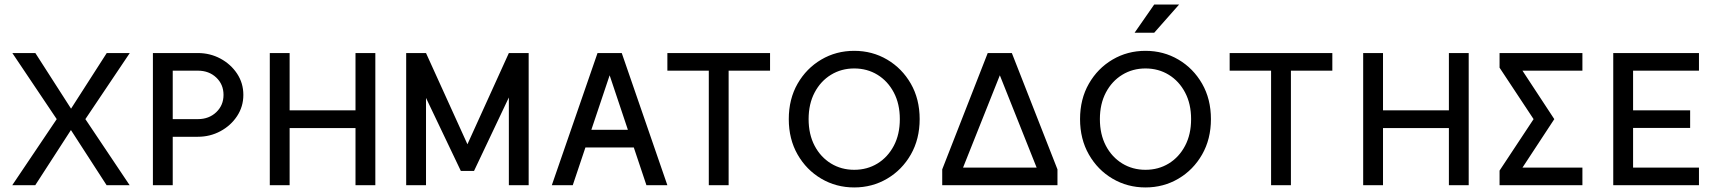

<svg xmlns="http://www.w3.org/2000/svg" viewBox="-20 -821 7619 851"><path d="M294.4 -244.6 452.6 0H554.7L358.4 -293L555.2 -585.9H453.1L294.9 -339.4L136.7 -585.9H34.7L231.4 -293L34.2 0H136.2Z M745.6 -507.8H856.9Q906.2 -507.8 938.5 -477.3Q970.7 -446.8 970.7 -400.4Q970.7 -354.5 938.5 -323.7Q906.2 -293 856.9 -293H745.6ZM657.7 0H745.6V-214.8H856.9Q911.1 -214.8 957 -239.5Q1002.9 -264.2 1030.8 -306.4Q1058.6 -348.6 1058.6 -400.4Q1058.6 -452.6 1030.8 -494.6Q1002.9 -536.6 957 -561.3Q911.1 -585.9 856.9 -585.9H657.7Z M1175.8 -585.9V0H1263.7V-253.4H1555.7V0H1643.6V-585.9H1555.7V-332H1263.7V-585.9Z M2051.8 -181.6 2235.4 -585.9 2269 -460 2081.1 -63.5H2022.5L1831.1 -464.8L1868.2 -585.9ZM2323.2 -585.9V0H2235.4V-585.9ZM1780.3 -585.9H1868.2V0H1780.3Z M2533.7 -245.6V-167.5H2821.3V-245.6ZM2682.1 -487.3 2845.2 0H2938L2735.8 -585.9H2628.4L2425.8 0H2518.6Z M3209.5 0V-507.8H3393.1V-585.9H2938V-507.8H3121.6V0Z M3766.1 -68.4Q3709 -68.4 3663.1 -96.4Q3617.2 -124.5 3590.6 -175Q3564 -225.6 3564 -293Q3564 -360.4 3590.6 -410.9Q3617.2 -461.4 3663.1 -489.5Q3709 -517.6 3766.1 -517.6Q3823.7 -517.6 3869.4 -489.5Q3915 -461.4 3941.7 -410.9Q3968.3 -360.4 3968.3 -293Q3968.3 -225.6 3941.7 -175Q3915 -124.5 3869.4 -96.4Q3823.7 -68.4 3766.1 -68.4ZM3766.1 -595.7Q3686 -595.7 3620.1 -556.9Q3554.2 -518.1 3515.1 -450Q3476.1 -381.8 3476.1 -293Q3476.1 -204.6 3515.1 -136.2Q3554.2 -67.9 3620.1 -29.1Q3686 9.8 3766.1 9.8Q3846.2 9.8 3912.1 -29.1Q3978 -67.9 4017.1 -136.2Q4056.2 -204.6 4056.2 -293Q4056.2 -381.8 4017.1 -450Q3978 -518.1 3912.1 -556.9Q3846.2 -595.7 3766.1 -595.7Z M4156.2 0H4667V-70.3L4623.5 -78.1H4199.7L4156.2 -70.3ZM4411.6 -487.3 4574.7 -78.1 4667 -70.3 4464.8 -585.9H4357.9L4156.2 -70.3L4248.5 -78.1Z M5057.1 -68.4Q5000 -68.4 4954.1 -96.4Q4908.2 -124.5 4881.6 -175Q4855 -225.6 4855 -293Q4855 -360.4 4881.6 -410.9Q4908.2 -461.4 4954.1 -489.5Q5000 -517.6 5057.1 -517.6Q5114.7 -517.6 5160.4 -489.5Q5206.1 -461.4 5232.7 -410.9Q5259.3 -360.4 5259.3 -293Q5259.3 -225.6 5232.7 -175Q5206.1 -124.5 5160.4 -96.4Q5114.7 -68.4 5057.1 -68.4ZM5057.1 -595.7Q4977.1 -595.7 4911.1 -556.9Q4845.2 -518.1 4806.2 -450Q4767.1 -381.8 4767.1 -293Q4767.1 -204.6 4806.2 -136.2Q4845.2 -67.9 4911.1 -29.1Q4977.1 9.8 5057.1 9.8Q5137.2 9.8 5203.1 -29.1Q5269 -67.9 5308.1 -136.2Q5347.2 -204.6 5347.2 -293Q5347.2 -381.8 5308.1 -450Q5269 -518.1 5203.1 -556.9Q5137.2 -595.7 5057.1 -595.7ZM5095.7 -675.8H5008.8L5095.7 -800.8H5206.1Z M5701.7 0V-507.8H5885.3V-585.9H5430.2V-507.8H5613.8V0Z M6022 -585.9V0H6109.9V-253.4H6401.9V0H6489.7V-585.9H6401.9V-332H6109.9V-585.9Z M6869.1 -293 6728 -507.8H6993.7V-585.9H6626.5V-521L6777.3 -293L6626.5 -64.9V0H6993.7V-78.1H6728Z M7471.2 -332H7218.3V-507.8H7510.3V-585.9H7130.4V0H7510.3V-78.1H7218.3V-253.9H7471.2Z"/></svg>

Font: Giphurs SC
Style: Regular
Weight: 400
Version: Version 0.920